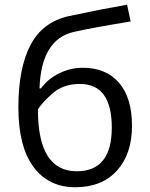

<svg xmlns="http://www.w3.org/2000/svg" viewBox="-20 -786 636 816"><path d="M306.2 -58.1Q455.1 -58.1 455.1 -243.7Q455.1 -429.2 319.8 -429.2Q248.5 -429.2 202.6 -388.4Q156.7 -347.7 141.1 -320.8Q141.1 -58.1 306.2 -58.1ZM273.9 -717.8Q413.6 -747.6 520 -766.1L535.2 -694.8Q365.7 -667 293.9 -650.4Q154.8 -618.7 147.9 -410.2H153.8Q184.1 -451.2 231.9 -474.6Q279.8 -498 332 -498Q430.7 -498 485.8 -434.1Q541 -370.1 541 -251Q541 -131.8 477.1 -61Q413.1 9.8 299.8 9.8Q186.5 9.8 122.3 -76.7Q58.1 -163.1 58.1 -330.1Q58.1 -497.1 109.9 -595.2Q161.6 -693.4 273.9 -717.8Z"/></svg>

Font: OpenSans-Regular
Style: Regular
Weight: 400
Foundry: Ascender Corporation
Version: Version 1.10